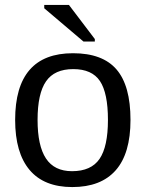

<svg xmlns="http://www.w3.org/2000/svg" viewBox="-20 -756 596 786"><path d="M514.2 -265.1Q514.2 -127.4 453.6 -58.8Q393.1 9.8 275.9 9.8Q160.2 9.8 101.1 -60.3Q42 -130.4 42 -265.1Q42 -538.1 278.8 -538.1Q399.9 -538.1 457 -471.7Q514.2 -405.3 514.2 -265.1ZM421.9 -265.1Q421.9 -375 389.2 -424.1Q356.4 -473.1 279.8 -473.1Q203.1 -473.1 168.5 -423.1Q133.8 -373 133.8 -265.1Q133.8 -159.2 168.2 -107.2Q202.6 -55.2 274.9 -55.2Q353 -55.2 387.5 -105.5Q421.9 -155.8 421.9 -265.1ZM368.2 -585.9H321.8L161.1 -722.2V-735.8H262.2L368.2 -596.2Z"/></svg>

Font: Libra Sans Modern
Style: Regular
Weight: 400
Foundry: Stefan Peev, Context Ltd
Version: Version 1.000